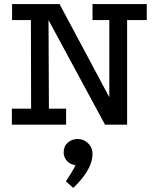

<svg xmlns="http://www.w3.org/2000/svg" viewBox="-20 -609 764 938"><path d="M39 -589H271L514 -134V-511H432V-589H697V-511H601V0H493L217 -511L219 -78H303V0H38V-78H132L131 -511H39ZM338 309 302 277Q302 277 310 264.5Q318 252 329.5 233.5Q341 215 349 198Q321 194 306 176Q291 158 291 136Q291 106 311 88Q331 70 360 70Q389 70 410.5 91Q432 112 432 142Q432 172 419 201Q406 230 387.5 254Q369 278 354.5 292.5Q340 307 338 309Z"/></svg>

Font: Podkova Medium
Style: Regular
Weight: 500
Designer: Ilya Yudin
Foundry: Cyreal (www.cyreal.org)
Version: Version 2.103